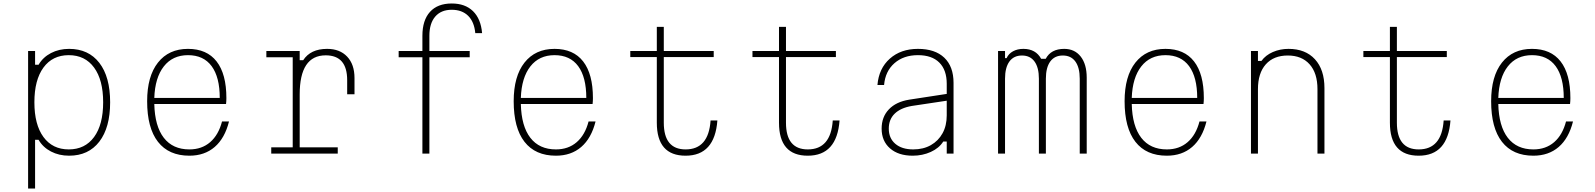

<svg xmlns="http://www.w3.org/2000/svg" viewBox="-20 -880 9140 1100"><path d="M141 200V-588H181V-509H201Q226 -552 272 -576Q318 -600 376 -600Q487 -600 549 -520Q611 -440 611 -294Q611 -149 549 -68.5Q487 12 376 12Q318 12 272 -12Q226 -36 201 -79H181V200ZM374 -24Q467 -24 519 -95Q571 -166 571 -294Q571 -422 519 -493Q467 -564 374 -564Q281 -564 229 -493Q177 -422 177 -294Q177 -166 229 -95Q281 -24 374 -24Z M1292 -184Q1268 -88 1210 -38Q1152 12 1065 12Q947 12 885 -67.5Q823 -147 823 -300Q823 -443 885 -521.5Q947 -600 1057 -600Q1165 -600 1221 -528Q1277 -456 1277 -318Q1277 -310 1276.5 -301Q1276 -292 1275 -284H864Q867 -157 918.5 -90.5Q970 -24 1065 -24Q1136 -24 1184 -65.5Q1232 -107 1252 -184ZM1057 -564Q969 -564 918.5 -499.5Q868 -435 864 -319H1239Q1239 -438 1192.5 -501Q1146 -564 1057 -564Z M1506 -588H1697V-535H1717Q1759 -600 1854 -600Q1927 -600 1969 -555.5Q2011 -511 2011 -433V-340H1969V-421Q1969 -563 1846 -563Q1697 -563 1697 -339V-36H1915V0H1534V-36H1657V-552H1506Z M2440 0H2400V-552H2264V-588H2400V-675Q2400 -764 2443.5 -812Q2487 -860 2568 -860Q2645 -860 2690 -816Q2735 -772 2742 -690H2703Q2697 -755 2662 -789.5Q2627 -824 2568 -824Q2507 -824 2473.5 -785Q2440 -746 2440 -675V-588H2671V-552H2440Z M3392 -184Q3368 -88 3310 -38Q3252 12 3165 12Q3047 12 2985 -67.5Q2923 -147 2923 -300Q2923 -443 2985 -521.5Q3047 -600 3157 -600Q3265 -600 3321 -528Q3377 -456 3377 -318Q3377 -310 3376.5 -301Q3376 -292 3375 -284H2964Q2967 -157 3018.5 -90.5Q3070 -24 3165 -24Q3236 -24 3284 -65.5Q3332 -107 3352 -184ZM3157 -564Q3069 -564 3018.5 -499.5Q2968 -435 2964 -319H3339Q3339 -438 3292.5 -501Q3246 -564 3157 -564Z M3783 -726V-588H4069V-553H3783V-177Q3783 -24 3908 -24Q4040 -24 4051 -190H4090Q4075 12 3908 12Q3743 12 3743 -177V-553H3591V-588H3743V-726Z M4483 -726V-588H4769V-553H4483V-177Q4483 -24 4608 -24Q4740 -24 4751 -190H4790Q4775 12 4608 12Q4443 12 4443 -177V-553H4291V-588H4443V-726Z M5384 -69Q5360 -31 5312.5 -9.5Q5265 12 5209 12Q5127 12 5079 -30Q5031 -72 5031 -143Q5031 -210 5072.5 -253.5Q5114 -297 5189 -309L5404 -342V-400Q5404 -479 5361.5 -521.5Q5319 -564 5239 -564Q5157 -564 5104.5 -518Q5052 -472 5045 -393H5007Q5015 -488 5078 -544Q5141 -600 5239 -600Q5337 -600 5390 -549.5Q5443 -499 5443 -405V0H5404V-69ZM5072 -143Q5072 -88 5109.5 -56Q5147 -24 5212 -24Q5270 -24 5313 -48.5Q5356 -73 5380 -116.5Q5404 -160 5404 -219V-303L5204 -273Q5140 -262 5106 -229Q5072 -196 5072 -143Z M5698 -588H5738V-547H5747Q5758 -572 5783.5 -586Q5809 -600 5843 -600Q5914 -600 5945 -543H5971Q6001 -600 6077 -600Q6137 -600 6171.5 -556Q6206 -512 6206 -435V0H6166V-429Q6166 -493 6141 -527.5Q6116 -562 6069 -562Q6022 -562 5997 -527.5Q5972 -493 5972 -429V0H5932V-429Q5932 -493 5907 -527.5Q5882 -562 5835 -562Q5788 -562 5763 -527.5Q5738 -493 5738 -429V0H5698Z M6892 -184Q6868 -88 6810 -38Q6752 12 6665 12Q6547 12 6485 -67.5Q6423 -147 6423 -300Q6423 -443 6485 -521.5Q6547 -600 6657 -600Q6765 -600 6821 -528Q6877 -456 6877 -318Q6877 -310 6876.5 -301Q6876 -292 6875 -284H6464Q6467 -157 6518.5 -90.5Q6570 -24 6665 -24Q6736 -24 6784 -65.5Q6832 -107 6852 -184ZM6657 -564Q6569 -564 6518.5 -499.5Q6468 -435 6464 -319H6839Q6839 -438 6792.5 -501Q6746 -564 6657 -564Z M7147 0V-588H7187V-531H7207Q7231 -564 7272.5 -582Q7314 -600 7362 -600Q7459 -600 7513.5 -540.5Q7568 -481 7568 -375V0H7528V-369Q7528 -461 7483 -511.5Q7438 -562 7358 -562Q7277 -562 7232 -511.5Q7187 -461 7187 -369V0Z M7983 -726V-588H8269V-553H7983V-177Q7983 -24 8108 -24Q8240 -24 8251 -190H8290Q8275 12 8108 12Q7943 12 7943 -177V-553H7791V-588H7943V-726Z M8992 -184Q8968 -88 8910 -38Q8852 12 8765 12Q8647 12 8585 -67.5Q8523 -147 8523 -300Q8523 -443 8585 -521.5Q8647 -600 8757 -600Q8865 -600 8921 -528Q8977 -456 8977 -318Q8977 -310 8976.5 -301Q8976 -292 8975 -284H8564Q8567 -157 8618.5 -90.5Q8670 -24 8765 -24Q8836 -24 8884 -65.5Q8932 -107 8952 -184ZM8757 -564Q8669 -564 8618.5 -499.5Q8568 -435 8564 -319H8939Q8939 -438 8892.5 -501Q8846 -564 8757 -564Z"/></svg>

Font: Martian Mono Thin
Style: Regular
Weight: 100
Monospace: yes
Designer: Roman Shamin
Foundry: Evil Martians
Version: Version 1.000; ttfautohint (v1.8.4.7-5d5b)